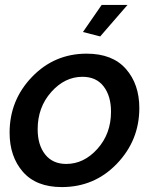

<svg xmlns="http://www.w3.org/2000/svg" viewBox="-20 -750 622 780"><path d="M387 -602 317 -620 393 -730H498ZM19 -211Q19 -343 110 -437.5Q201 -532 332 -532Q437 -532 491.5 -470Q546 -408 546 -311Q546 -180 455 -85Q364 10 231 10Q127 10 73 -52Q19 -114 19 -211ZM431 -296Q431 -360 401 -399Q371 -438 315 -438Q243 -438 188 -376Q133 -314 133 -225Q133 -161 163.5 -122.5Q194 -84 249 -84Q321 -84 376 -145.5Q431 -207 431 -296Z"/></svg>

Font: Raleway-v4020 SemiBold
Style: Italic
Weight: 600
Italic angle: -12°
Designer: Matt McInerney, Pablo Impallari, Rodrigo Fuenzalida
Foundry: Matt McInerney, Pablo Impallari, Rodrigo Fuenzalida
Version: Version 4.020;PS 004.020;hotconv 1.0.88;makeotf.lib2.5.64775